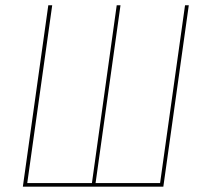

<svg xmlns="http://www.w3.org/2000/svg" viewBox="-20 -702 773 722"><path d="M689.9 -682.1 594.2 0H65.9L161.6 -682.1H176.3L82.5 -13.7H325.7L418.9 -682.1H433.1L339.4 -13.7H582L675.8 -682.1Z"/></svg>

Font: Fira Sans Compressed Hair
Style: Italic
Weight: 100
Width: 3
Italic angle: -8°
Designer: Carrois Corporate & Edenspiekermann AG
Foundry: Carrois Corporate GbR & Edenspiekermann AG
Version: Version 4.203;PS 004.203;hotconv 1.0.88;makeotf.lib2.5.64775